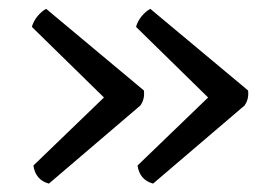

<svg xmlns="http://www.w3.org/2000/svg" viewBox="-20 -493 622 441"><path d="M310.5 -285.2Q313 -265.2 302.2 -250.5L92.3 -71.3Q61.5 -79.6 56.7 -112.8L218.8 -269.1L53.2 -431.2Q56.7 -444.3 66.2 -455.8Q75.7 -467.3 86 -472.7ZM549.8 -285.2Q552.2 -265.2 541.5 -250.5L331.6 -71.3Q300.8 -79.6 295.9 -112.8L458 -269.1L292.5 -431.2Q295.9 -444.3 305.4 -455.8Q315 -467.3 325.2 -472.7Z"/></svg>

Font: Trykker
Style: Regular
Weight: 400
Designer: Magnus Gaarde
Foundry: Magnus Gaarde
Version: Version 1.001